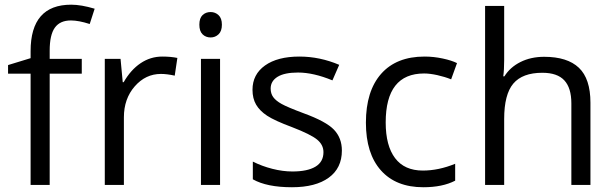

<svg xmlns="http://www.w3.org/2000/svg" viewBox="-20 -785 2607 815"><path d="M327.1 -472.2H190.9V0H109.9V-472.2H14.2V-508.8L109.9 -538.1V-567.9Q109.9 -765.1 282.2 -765.1Q324.7 -765.1 381.8 -748L360.8 -683.1Q314 -698.2 280.8 -698.2Q234.9 -698.2 212.9 -667.7Q190.9 -637.2 190.9 -569.8V-535.2H327.1Z M668.9 -544.9Q704.6 -544.9 732.9 -539.1L721.7 -463.9Q688.5 -471.2 663.1 -471.2Q598.1 -471.2 552 -418.5Q505.9 -365.7 505.9 -287.1V0H424.8V-535.2H491.7L501 -436H504.9Q534.7 -488.3 576.7 -516.6Q618.7 -544.9 668.9 -544.9Z M914.1 0H833V-535.2H914.1ZM826.2 -680.2Q826.2 -708 839.8 -720.9Q853.5 -733.9 874 -733.9Q893.6 -733.9 907.7 -720.7Q921.9 -707.5 921.9 -680.2Q921.9 -652.8 907.7 -639.4Q893.6 -626 874 -626Q853.5 -626 839.8 -639.4Q826.2 -652.8 826.2 -680.2Z M1431.2 -146Q1431.2 -71.3 1375.5 -30.8Q1319.8 9.8 1219.2 9.8Q1112.8 9.8 1053.2 -23.9V-99.1Q1091.8 -79.6 1136 -68.4Q1180.2 -57.1 1221.2 -57.1Q1284.7 -57.1 1318.8 -77.4Q1353 -97.7 1353 -139.2Q1353 -170.4 1325.9 -192.6Q1298.8 -214.8 1220.2 -245.1Q1145.5 -272.9 1114 -293.7Q1082.5 -314.5 1067.1 -340.8Q1051.8 -367.2 1051.8 -403.8Q1051.8 -469.2 1105 -507.1Q1158.2 -544.9 1251 -544.9Q1337.4 -544.9 1419.9 -509.8L1391.1 -443.8Q1310.5 -477.1 1245.1 -477.1Q1187.5 -477.1 1158.2 -459Q1128.9 -440.9 1128.9 -409.2Q1128.9 -387.7 1139.9 -372.6Q1150.9 -357.4 1175.3 -343.8Q1199.7 -330.1 1269 -304.2Q1364.3 -269.5 1397.7 -234.4Q1431.2 -199.2 1431.2 -146Z M1776.9 9.8Q1660.6 9.8 1596.9 -61.8Q1533.2 -133.3 1533.2 -264.2Q1533.2 -398.4 1597.9 -471.7Q1662.6 -544.9 1782.2 -544.9Q1820.8 -544.9 1859.4 -536.6Q1897.9 -528.3 1919.9 -517.1L1895 -448.2Q1868.2 -459 1836.4 -466.1Q1804.7 -473.1 1780.3 -473.1Q1617.2 -473.1 1617.2 -265.1Q1617.2 -166.5 1657 -113.8Q1696.8 -61 1774.9 -61Q1841.8 -61 1912.1 -89.8V-18.1Q1858.4 9.8 1776.9 9.8Z M2405.3 0V-346.2Q2405.3 -411.6 2375.5 -443.8Q2345.7 -476.1 2282.2 -476.1Q2197.8 -476.1 2158.9 -430.2Q2120.1 -384.3 2120.1 -279.8V0H2039.1V-759.8H2120.1V-529.8Q2120.1 -488.3 2116.2 -460.9H2121.1Q2145 -499.5 2189.2 -521.7Q2233.4 -543.9 2290 -543.9Q2388.2 -543.9 2437.3 -497.3Q2486.3 -450.7 2486.3 -349.1V0Z"/></svg>

Font: f01333215
Style: Regular
Weight: 400
Foundry: Ascender Corporation
Version: Version 1.10